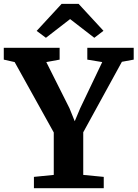

<svg xmlns="http://www.w3.org/2000/svg" viewBox="-39 -996 728 1016"><path d="M245.5 -70.5V-295L38.5 -667.5L-19 -680.5V-743H276.5V-680.5L206 -667.5L328.5 -423.5L356.5 -354.5L385.5 -423.5L502 -667.5L423 -680.5V-743H668.5V-680.5L606 -669L401.5 -296V-70.5L510 -60V0H140.5V-60ZM204 -796 155 -832.5 287 -975.5H377L508.5 -833L460 -796L332 -895Z"/></svg>

Font: Merriweather Light 18pt
Style: Bold
Weight: 700
Version: Version 2.100